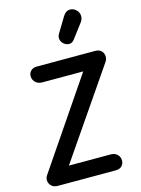

<svg xmlns="http://www.w3.org/2000/svg" viewBox="-191 -1493 1175 1597"><g transform="rotate(-15 396.5 -695.0)"><path d="M101 0Q67 0 47.5 -18Q28 -36 24.8 -61.2Q21.5 -86.5 36 -108L550.5 -865H199.5Q162.5 -865 141.2 -885.2Q120 -905.5 117.5 -934Q115.5 -963.5 134.8 -983.8Q154 -1004 189 -1004H691Q724.5 -1004 742.8 -985.8Q761 -967.5 763 -941.2Q765 -915 748.5 -891L232.5 -139H592.5Q627.5 -139 649 -118.2Q670.5 -97.5 670.5 -66.5Q670.5 -39 652.5 -19.5Q634.5 0 597.5 0ZM460.5 -1127Q437.5 -1141 429.2 -1167.2Q421 -1193.5 437.5 -1221L514.5 -1348.5Q538.5 -1388.5 571.2 -1390.2Q604 -1392 627 -1370.5Q650.5 -1349.5 652.8 -1319.5Q655 -1289.5 636.5 -1265L544 -1142.5Q525.5 -1118 503.8 -1116Q482 -1114 460.5 -1127Z"/></g></svg>

Font: Edu SA Hand Cursive
Style: Regular
Weight: 400
Designer: Tina and Corey Anderson, Eben Sorkin, Mirko Velimirovic
Foundry: Google for Education
Version: Version 2.000